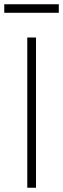

<svg xmlns="http://www.w3.org/2000/svg" viewBox="-36 -881 296 901"><path d="M92 0V-705H133V0ZM-16 -821V-861H240V-821Z"/></svg>

Font: Nunito Sans 10pt Condensed ExtraLight
Style: Regular
Weight: 250
Width: 3
Designer: Vernon Adams
Foundry: Vernon Adams
Version: Version 3.101;gftools[0.9.27]